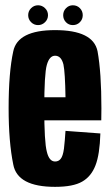

<svg xmlns="http://www.w3.org/2000/svg" viewBox="-20 -722 432 746"><path d="M194 4V-94.5Q171 -94.5 162 -132.5Q152 -169.5 152 -301Q152 -435.5 162 -470Q172 -505.5 194 -505.5Q218 -505.5 226.5 -471.5Q233 -440.5 234.5 -344H139.5V-254.5H373.5Q374 -277 374 -301Q374 -440.5 359 -523Q342 -605 194 -605Q48.5 -605 31.5 -522.5Q13.5 -440.5 13.5 -301.5Q13.5 -170.5 31.5 -83Q47.5 4 194 4ZM194 -94.5V4Q264.5 4 299.5 -16.5Q334.5 -36.5 351 -79.5Q367.5 -121.5 370 -203.5L234.5 -213.5Q232 -174.5 228.5 -144.5Q224.5 -115 215.5 -104.5Q207.5 -94.5 194 -94.5ZM128 -624.5Q143.5 -624.5 155 -635.8Q166.5 -647 166.5 -663Q166.5 -679 155 -690.2Q143.5 -701.5 128 -701.5Q112 -701.5 100.8 -690.2Q89.5 -679 89.5 -663Q89.5 -647 100.8 -635.8Q112 -624.5 128 -624.5ZM263 -624.5Q279.5 -624.5 290.5 -635.8Q301.5 -647 301.5 -663Q301.5 -679 290.5 -690.2Q279.5 -701.5 263 -701.5Q247.5 -701.5 236.5 -690.2Q225.5 -679 225.5 -663Q225.5 -647 236.2 -635.8Q247 -624.5 263 -624.5Z"/></svg>

Font: Anybody ExtraCondensed
Style: Bold
Weight: 700
Width: 2
Version: Version 1.113;gftools[0.9.25]